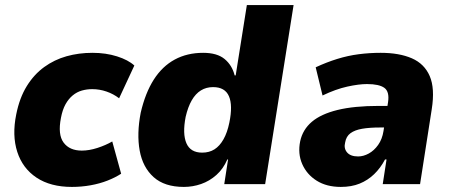

<svg xmlns="http://www.w3.org/2000/svg" viewBox="-20 -725 1775 756"><path d="M263 11Q179 11 124 -25.5Q69 -62 48 -127Q27 -192 44 -275Q57 -340 85.5 -386Q114 -432 154 -461Q194 -490 242 -503.5Q290 -517 344 -517Q397 -517 441 -503Q485 -489 509 -467L449 -338Q427 -355 399.5 -364.5Q372 -374 343 -374Q322 -374 302.5 -368.5Q283 -363 266.5 -349.5Q250 -336 238 -314.5Q226 -293 220 -261Q207 -195 230.5 -163.5Q254 -132 302 -132Q331 -132 363.5 -142.5Q396 -153 422 -168L457 -41Q434 -26 403.5 -14Q373 -2 337 4.5Q301 11 263 11Z M704 11Q628 11 585 -27.5Q542 -66 530 -132Q518 -198 534 -281Q552 -359 585.5 -411.5Q619 -464 668 -490.5Q717 -517 780 -517Q835 -517 864.5 -492.5Q894 -468 904 -428H908L952 -705H1136L1024 0H863L878 -97H875Q859 -60 832 -36Q805 -12 772 -0.5Q739 11 704 11ZM776 -124Q804 -124 824.5 -137Q845 -150 860 -176.5Q875 -203 883 -242Q897 -310 881.5 -346Q866 -382 819 -382Q792 -382 771 -369Q750 -356 735 -330Q720 -304 711 -265Q698 -198 714 -161Q730 -124 776 -124Z M1322 11Q1266 11 1227 -13.5Q1188 -38 1170 -79Q1152 -120 1162 -169Q1172 -215 1208 -245.5Q1244 -276 1309 -292Q1374 -308 1472 -308H1529L1516 -223H1476Q1435 -223 1406 -218Q1377 -213 1360 -200.5Q1343 -188 1339 -164Q1333 -141 1346.5 -125Q1360 -109 1390 -109Q1411 -109 1432 -120.5Q1453 -132 1469 -154.5Q1485 -177 1490 -209L1508 -323Q1514 -364 1493.5 -379Q1473 -394 1425 -394Q1393 -394 1347.5 -384Q1302 -374 1250 -349L1223 -460Q1266 -480 1308 -493Q1350 -506 1392.5 -511.5Q1435 -517 1479 -517Q1552 -517 1601.5 -495.5Q1651 -474 1672 -425.5Q1693 -377 1680 -295L1634 0H1487L1502 -97H1496Q1478 -63 1453 -39Q1428 -15 1396 -2Q1364 11 1322 11Z"/></svg>

Font: Nunito Sans 7pt SemiCondensed Black
Style: Italic
Weight: 900
Width: 4
Italic angle: -9°
Designer: Vernon Adams
Foundry: Vernon Adams
Version: Version 3.101;gftools[0.9.27]